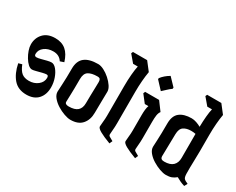

<svg xmlns="http://www.w3.org/2000/svg" viewBox="-95 -1121 1877 1524"><g transform="rotate(30 844.0 -359.0)"><path d="M205 -3Q129 -3 86 -52.5Q43 -102 26 -187L58 -196Q77 -148 101.5 -128Q126 -108 168 -108Q216 -108 249.5 -135Q283 -162 283 -201Q283 -223 267 -223Q254 -223 229.5 -217Q205 -211 181 -204.5Q157 -198 145 -198Q127 -198 108.5 -215Q90 -232 74 -258.5Q58 -285 48 -314Q38 -343 38 -368Q38 -427 75.5 -467Q113 -507 183 -507Q243 -507 281 -475Q319 -443 339 -377L304 -365Q277 -408 222 -408Q174 -408 141 -383Q108 -358 108 -320Q108 -300 127 -300Q142 -300 166 -306.5Q190 -313 214 -319Q238 -325 253 -325Q276 -325 298 -299Q320 -273 334 -233Q348 -193 348 -151Q348 -84 311 -43.5Q274 -3 205 -3Z M608 -5Q584 -5 550 -17Q516 -29 484 -49Q452 -69 430.5 -95Q409 -121 409 -148Q409 -160 412.5 -218Q416 -276 416 -363Q416 -433 457 -466Q498 -499 580 -499Q604 -499 633.5 -484Q663 -469 690 -445Q717 -421 734.5 -394.5Q752 -368 752 -345Q752 -307 750.5 -263Q749 -219 749 -150Q749 -86 714 -45.5Q679 -5 608 -5ZM544 -90Q599 -90 624.5 -113Q650 -136 650 -181Q650 -213 651 -253.5Q652 -294 653 -328.5Q654 -363 654 -377Q654 -394 648 -402.5Q642 -411 624 -411Q570 -411 541.5 -392.5Q513 -374 513 -323Q513 -227 511 -178.5Q509 -130 509 -113Q509 -90 544 -90Z M971 2Q907 -22 872.5 -41.5Q838 -61 838 -77Q838 -91 841.5 -120.5Q845 -150 845 -178V-447Q845 -507 849.5 -557.5Q854 -608 861 -639H818L763 -704L770 -720H900L959 -644Q952 -605 948 -555.5Q944 -506 944 -455V-167Q944 -131 941 -103.5Q938 -76 938 -62Q938 -52 945.5 -46.5Q953 -41 983 -25Z M1117 -561 1051 -632V-642Q1078 -678 1124 -705L1190 -636L1189 -624Q1169 -610 1151.5 -593Q1134 -576 1117 -561ZM1206 2Q1142 -22 1107.5 -41.5Q1073 -61 1073 -77Q1073 -91 1076.5 -120.5Q1080 -150 1080 -178V-321Q1080 -347 1082.5 -369.5Q1085 -392 1091 -409H1058L1005 -477L1012 -494H1140L1198 -416Q1186 -400 1182.5 -376Q1179 -352 1179 -315V-167Q1179 -131 1176 -103.5Q1173 -76 1173 -62Q1173 -52 1180.5 -46.5Q1188 -41 1218 -25Z M1654 -2Q1631 -9 1613.5 -17Q1596 -25 1575 -37Q1555 -20 1534.5 -12.5Q1514 -5 1483 -5Q1459 -5 1425.5 -17Q1392 -29 1359.5 -49Q1327 -69 1305.5 -95Q1284 -121 1284 -148Q1284 -159 1287 -211.5Q1290 -264 1290 -364Q1290 -435 1329 -466Q1368 -497 1438 -497Q1459 -497 1482.5 -489Q1506 -481 1525 -470Q1526 -523 1530 -567Q1534 -611 1541 -639H1498L1443 -704L1450 -720H1580L1639 -644Q1632 -605 1628 -555.5Q1624 -506 1624 -455V-304Q1624 -255 1622 -203.5Q1620 -152 1621 -94Q1622 -64 1631 -53Q1640 -42 1669 -30ZM1384 -121Q1384 -104 1392.5 -97Q1401 -90 1419 -90Q1473 -90 1499 -115Q1525 -140 1525 -185V-405Q1506 -409 1484 -409Q1442 -409 1415.5 -391Q1389 -373 1388 -323Z"/></g></svg>

Font: Jaini
Style: Regular
Weight: 400
Designer: Maithili Shingre, Girish Dalvi (Devanagari), Taresh Vohra (Latin)
Foundry: Ek Type
Version: Version 2.000; ttfautohint (v1.8.4.7-5d5b)